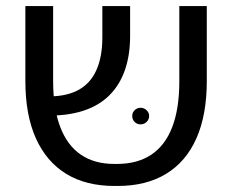

<svg xmlns="http://www.w3.org/2000/svg" viewBox="-20 -613 770 636"><path d="M359 3Q265 3 199.5 -37Q134 -77 99 -154.5Q64 -232 64 -345V-593H156V-345Q156 -254 179.5 -192.5Q203 -131 248 -100.5Q293 -70 358 -70H368Q435 -70 481 -100.5Q527 -131 550.5 -192Q574 -253 574 -344V-593H665V-345Q665 -232 630.5 -154.5Q596 -77 530 -37Q464 3 370 3ZM132 -230 125 -294Q192 -291 235 -312.5Q278 -334 298.5 -379Q319 -424 319 -488V-593H411V-494Q411 -431 394 -381.5Q377 -332 342.5 -297.5Q308 -263 255.5 -246Q203 -229 132 -230ZM446 -201Q434 -201 426 -209Q418 -217 418 -229Q418 -240 426 -248Q434 -256 446 -256Q457 -256 465.5 -248Q474 -240 474 -229Q474 -217 465.5 -209Q457 -201 446 -201Z"/></svg>

Font: Noto Sans Hebrew Thin
Style: Regular
Weight: 400
Version: Version 3.001